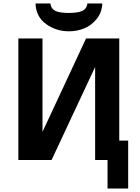

<svg xmlns="http://www.w3.org/2000/svg" viewBox="-20 -915 798 1098"><path d="M85 0V-695H223V-258V-161Q258 -237 343 -418Q428 -599 472 -695H662V-111H713V163H595V0H524V-435V-532L275 0ZM183 -895H268Q272 -865 296 -853Q320 -841 372 -841Q427 -841 451.5 -853Q476 -865 480 -895H565Q563 -843 532 -805.5Q501 -768 460 -752Q419 -736 374 -736Q301 -736 243.5 -777.5Q186 -819 183 -895Z"/></svg>

Font: Coval
Style: Heavy
Weight: 900
Foundry: Context Ltd
Version: Version 001.000